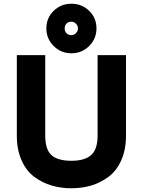

<svg xmlns="http://www.w3.org/2000/svg" viewBox="-20 -995 764 1027"><path d="M228 -843Q228 -899 267 -937Q306 -975 362 -975Q418 -975 457 -937Q496 -899 496 -843Q496 -788 457 -749Q418 -710 362 -710Q306 -710 267 -749Q228 -788 228 -843ZM362 -807Q375 -807 386 -817.5Q397 -828 397 -843Q397 -858 386 -868.5Q375 -879 362 -879Q346 -879 336 -869Q326 -859 326 -843Q326 -827 336 -817Q346 -807 362 -807ZM362 12Q306 12 256.5 -2.5Q207 -17 164 -48.5Q121 -80 95.5 -137Q70 -194 70 -270V-700H222V-270Q222 -195 255.5 -165Q289 -135 362 -135Q433 -135 467.5 -165.5Q502 -196 502 -270V-700H654V-270Q654 -195 629 -138.5Q604 -82 561.5 -50Q519 -18 469 -3Q419 12 362 12Z"/></svg>

Font: Overpass Heavy
Style: Regular
Weight: 900
Designer: Delve Withrington, Thomas Jockin
Foundry: Delve Fonts
Version: Version 3.000;DELV;Overpass